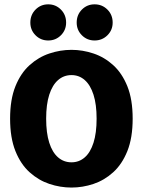

<svg xmlns="http://www.w3.org/2000/svg" viewBox="-20 -855 659 886"><path d="M309.9 10.5Q258.2 10.5 208 -6.2Q157.8 -23 116.7 -60Q75.6 -96.9 51.1 -158Q26.6 -219.2 26.6 -307.5Q26.6 -395.8 51.1 -456.7Q75.6 -517.6 116.7 -554.5Q157.8 -591.5 208 -608.2Q258.2 -625 309.9 -625Q361.2 -625 411.3 -608.2Q461.4 -591.5 502.3 -554.5Q543.2 -517.6 567.8 -456.7Q592.2 -395.8 592.2 -307.5Q592.2 -219.2 567.8 -158Q543.2 -96.9 502.3 -60Q461.4 -23 411.3 -6.2Q361.2 10.5 309.9 10.5ZM309.9 -106Q345.1 -106 371.1 -128.8Q397.2 -151.5 411.5 -196.4Q425.8 -241.3 425.8 -307.5Q425.8 -373.2 411.5 -417.9Q397.2 -462.6 371.1 -485.5Q345.1 -508.5 309.9 -508.5Q274.3 -508.5 248 -485.5Q221.7 -462.6 207.3 -417.9Q193 -373.2 193 -307.5Q193 -241.3 207.3 -196.4Q221.7 -151.5 248 -128.8Q274.3 -106 309.9 -106ZM202.5 -668.2Q167.9 -668.2 144 -692.2Q120 -716.2 120 -750.8Q120 -786.6 144 -810.8Q167.9 -835 202.5 -835Q237.1 -835 261.1 -810.8Q285.1 -786.6 285.1 -750.8Q285.1 -716.2 261.1 -692.2Q237.1 -668.2 202.5 -668.2ZM416.5 -668.2Q381.9 -668.2 357.9 -692.2Q333.9 -716.2 333.9 -750.8Q333.9 -786.6 357.9 -810.8Q381.9 -835 416.5 -835Q451.5 -835 475.7 -810.8Q499.9 -786.6 499.9 -750.8Q499.9 -716.2 475.7 -692.2Q451.5 -668.2 416.5 -668.2Z"/></svg>

Font: Sono ExtraLight
Style: Regular
Weight: 200
Designer: Tyler Finck
Foundry: Tyler Finck
Version: Version 2.112